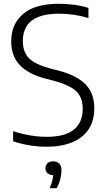

<svg xmlns="http://www.w3.org/2000/svg" viewBox="-20 -769 560 1018"><path d="M225.5 9Q184 9 138 1.8Q92 -5.5 49.5 -20V-73.5Q80.5 -63.5 111 -56.8Q141.5 -50 170.8 -46.8Q200 -43.5 227 -43.5Q323.5 -43.5 371 -81.2Q418.5 -119 418.5 -192.5Q418.5 -254.5 382.2 -287Q346 -319.5 261.5 -342L225.5 -351Q132 -375 85.8 -423Q39.5 -471 39.5 -549.5Q39.5 -642 103 -695.5Q166.5 -749 291.5 -749Q332.5 -749 373.8 -743.5Q415 -738 449 -727V-673Q410.5 -685 371.2 -690.8Q332 -696.5 292 -696.5Q227 -696.5 184.5 -679.8Q142 -663 121.5 -630.8Q101 -598.5 101 -553Q101 -493 134 -460Q167 -427 247.5 -405.5L283.5 -396.5Q351 -379.5 394.5 -352.8Q438 -326 459 -287.2Q480 -248.5 480 -195.5Q480 -130 450.2 -84.2Q420.5 -38.5 363.5 -14.8Q306.5 9 225.5 9ZM243.5 229Q255.5 200.5 259.2 180Q263 159.5 263 140L270.5 159.5H263.5Q243 159.5 232 149.2Q221 139 221 122.5Q221 106.5 231.8 96.5Q242.5 86.5 262 86.5Q283 86.5 294.5 98.8Q306 111 306 135.5Q306 155.5 299.8 180.5Q293.5 205.5 281 229Z"/></svg>

Font: Encode Sans SC Light
Style: Regular
Weight: 300
Version: Version 3.002